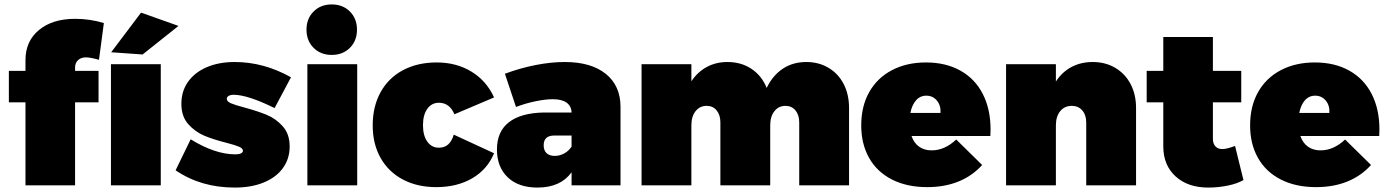

<svg xmlns="http://www.w3.org/2000/svg" viewBox="-20 -837 6264 867"><path d="M319 -532V-517H425V-375H319V0H95V-375H20V-517H95V-566Q95 -651 156 -701.5Q217 -752 319 -752Q386 -752 449 -733L427 -567Q387 -578 368 -578Q346 -578 332.5 -565.5Q319 -553 319 -532Z M481 -547H706V0H481ZM617 -780 786 -720 624 -591 482 -601Z M1035 -409Q1021 -409 1012.5 -404Q1004 -399 1004 -391Q1004 -379 1022 -371Q1040 -363 1082 -352Q1141 -336 1183 -319Q1225 -302 1256.5 -267Q1288 -232 1288 -176Q1288 -120 1257.5 -78Q1227 -36 1171 -13Q1115 10 1040 10Q887 10 773 -68L841 -208Q951 -140 1043 -140Q1059 -140 1068 -144.5Q1077 -149 1077 -156Q1077 -167 1059.5 -174.5Q1042 -182 1003 -192Q944 -207 903 -224Q862 -241 830.5 -276Q799 -311 799 -368Q799 -425 829 -467.5Q859 -510 913.5 -533.5Q968 -557 1040 -557Q1171 -557 1294 -488L1220 -349Q1098 -409 1035 -409Z M1368 -547H1593V0H1368ZM1592 -703Q1592 -653 1560 -621Q1528 -589 1478 -589Q1428 -589 1396 -621Q1364 -653 1364 -703Q1364 -753 1396 -785Q1428 -817 1478 -817Q1528 -817 1560 -785Q1592 -753 1592 -703Z M1962 -373Q1929 -373 1909.5 -345.5Q1890 -318 1890 -272Q1890 -225 1909.5 -197.5Q1929 -170 1962 -170Q2012 -170 2029 -229L2211 -145Q2181 -72 2112.5 -32Q2044 8 1950 8Q1864 8 1799 -26.5Q1734 -61 1698.5 -124Q1663 -187 1663 -271Q1663 -356 1698.5 -420.5Q1734 -485 1799.5 -520Q1865 -555 1952 -555Q2041 -555 2109 -513.5Q2177 -472 2211 -397L2032 -321Q2010 -373 1962 -373Z M2782 -354V0H2561V-59Q2511 10 2407 10Q2321 10 2272.5 -36.5Q2224 -83 2224 -162Q2224 -243 2278 -285Q2332 -327 2436 -329H2561Q2560 -358 2538.5 -373.5Q2517 -389 2476 -389Q2444 -389 2399.5 -380Q2355 -371 2310 -354L2260 -504Q2330 -530 2399.5 -543.5Q2469 -557 2530 -557Q2649 -557 2715.5 -503.5Q2782 -450 2782 -354ZM2561 -175V-225H2483Q2435 -225 2435 -181Q2435 -158 2448 -145.5Q2461 -133 2485 -133Q2507 -133 2527.5 -144Q2548 -155 2561 -175Z M3814 -349V0H3589V-284Q3589 -318 3572 -338.5Q3555 -359 3527 -359Q3496 -359 3477 -335Q3458 -311 3458 -271V0H3233V-284Q3233 -318 3216 -338.5Q3199 -359 3171 -359Q3140 -359 3121 -335Q3102 -311 3102 -271V0H2877V-547H3102V-470Q3130 -512 3171.5 -534.5Q3213 -557 3265 -557Q3327 -557 3373.5 -526Q3420 -495 3442 -440Q3469 -496 3514.5 -526.5Q3560 -557 3621 -557Q3677 -557 3721 -531Q3765 -505 3789.5 -458Q3814 -411 3814 -349Z M4453 -252Q4453 -233 4452 -223H4096Q4107 -191 4130.5 -174.5Q4154 -158 4187 -158Q4246 -158 4298 -207L4415 -92Q4371 -43 4308.5 -17.5Q4246 8 4167 8Q4075 8 4007.5 -26.5Q3940 -61 3904.5 -124Q3869 -187 3869 -271Q3869 -357 3905 -421Q3941 -485 4007.5 -520Q4074 -555 4161 -555Q4251 -555 4317 -518Q4383 -481 4418 -412.5Q4453 -344 4453 -252ZM4163 -405Q4135 -405 4116.5 -384Q4098 -363 4091 -327H4227Q4229 -361 4210.5 -383Q4192 -405 4163 -405Z M5110 -349V0H4885V-284Q4885 -318 4867 -338.5Q4849 -359 4820 -359Q4787 -359 4767.5 -335Q4748 -311 4748 -271V0H4523V-547H4748V-469Q4776 -512 4818.5 -534.5Q4861 -557 4914 -557Q4971 -557 5015.5 -531Q5060 -505 5085 -458Q5110 -411 5110 -349Z M5595 -24Q5568 -8 5524.5 1Q5481 10 5436 10Q5344 10 5288.5 -40.5Q5233 -91 5233 -176V-375H5158V-517H5233V-670H5457V-517H5585V-375H5457V-210Q5457 -188 5469 -175.5Q5481 -163 5501 -164Q5520 -164 5557 -178Z M6209 -252Q6209 -233 6208 -223H5852Q5863 -191 5886.5 -174.5Q5910 -158 5943 -158Q6002 -158 6054 -207L6171 -92Q6127 -43 6064.5 -17.5Q6002 8 5923 8Q5831 8 5763.5 -26.5Q5696 -61 5660.5 -124Q5625 -187 5625 -271Q5625 -357 5661 -421Q5697 -485 5763.5 -520Q5830 -555 5917 -555Q6007 -555 6073 -518Q6139 -481 6174 -412.5Q6209 -344 6209 -252ZM5919 -405Q5891 -405 5872.5 -384Q5854 -363 5847 -327H5983Q5985 -361 5966.5 -383Q5948 -405 5919 -405Z"/></svg>

Font: Gontserrat Black
Style: Regular
Weight: 900
Designer: Julieta Ulanovsky
Foundry: Julieta Ulanovsky
Version: Version 6.001